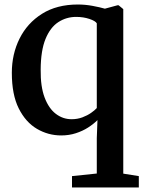

<svg xmlns="http://www.w3.org/2000/svg" viewBox="-20 -590 637 852"><path d="M299.5 242V191.5L409.5 180V23L412.5 -57Q395 -39.5 370.8 -24Q346.5 -8.5 316.5 1.2Q286.5 11 251.5 11Q194 11 144 -18.2Q94 -47.5 63.2 -108.8Q32.5 -170 32.5 -267Q32.5 -350 66.8 -418.8Q101 -487.5 166.5 -528.8Q232 -570 325.5 -570Q358 -570 390.5 -564Q423 -558 445.5 -551.5L501 -566.5H506.5L527 -549.5V180.5L596 191.5V242ZM297.5 -61Q323.5 -61 345.5 -69.2Q367.5 -77.5 384 -89Q400.5 -100.5 409.5 -110.5V-486.5Q403.5 -497 376.8 -506Q350 -515 318 -515Q274.5 -515 238.8 -491.8Q203 -468.5 182 -417.2Q161 -366 160.5 -281.5Q159.5 -206 178 -157.2Q196.5 -108.5 227.8 -84.8Q259 -61 297.5 -61Z"/></svg>

Font: Merriweather Light 18pt SemiBold
Style: Regular
Weight: 600
Version: Version 2.100